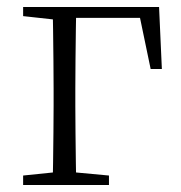

<svg xmlns="http://www.w3.org/2000/svg" viewBox="-20 -528 516 548"><path d="M130 0Q131 -24 131.5 -64.5Q132 -105 132.5 -148.5Q133 -192 133 -226V-275Q133 -312 132.5 -357Q132 -402 131.5 -443Q131 -484 130 -508H198Q197 -484 196.5 -443Q196 -402 195.5 -357Q195 -312 195 -275V-226Q195 -192 195.5 -148.5Q196 -105 196.5 -64.5Q197 -24 198 0ZM163 -477V-508H434L442 -331H410L374 -504L405 -477ZM46 0V-27L153 -38H173L291 -27V0ZM46 -482V-508H163V-470H155Z"/></svg>

Font: Noto Serif SC
Style: Regular
Weight: 200
Designer: Ryoko NISHIZUKA 西塚涼子 (kana & ideographs); Frank Grießhammer (Latin, Greek & Cyrillic); Wenlong ZHANG 张文龙 (bopomofo); San
Foundry: Adobe
Version: Version 2.001;hotconv 1.1.0;makeotfexe 2.6.0